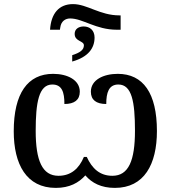

<svg xmlns="http://www.w3.org/2000/svg" viewBox="-20 -906 831 936"><path d="M224 -761H272L274 -773C278 -802 298 -816 322 -816C384 -816 447 -761 550 -761H568V-831H562C467 -831 405 -886 336 -886C267 -886 229 -840 224 -761ZM332 -637V-606C411 -628 441 -672 441 -723C441 -758 418 -777 388 -777C364 -777 344 -765 344 -741C344 -703 389 -708 389 -685C389 -662 369 -649 332 -637ZM252 10C319 10 364 -15 396 -51C428 -14 473 10 540 10C683 10 745 -105 745 -267C745 -452 678 -546 554 -546C485 -546 423 -517 423 -459C423 -419 449 -399 498 -399C498 -454 510 -494 557 -494C623 -494 638 -409 638 -269C638 -123 607 -49 528 -49C467 -49 429 -84 403 -141H389C365 -84 326 -49 265 -49C186 -49 154 -123 154 -268C154 -406 169 -494 235 -494C282 -494 294 -457 294 -399C343 -399 369 -419 369 -459C369 -516 309 -546 239 -546C115 -546 47 -451 47 -266C47 -105 109 10 252 10Z"/></svg>

Font: Noto Serif SemiCondensed Medium
Style: Regular
Weight: 500
Width: 4
Designer: Monotype Design Team
Foundry: Monotype Imaging Inc.
Version: Version 2.014